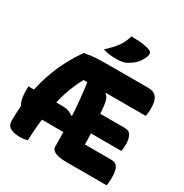

<svg xmlns="http://www.w3.org/2000/svg" viewBox="-211 -1104 1222 1277"><g transform="rotate(30 400.0 -465.0)"><path d="M178 2Q168 5 159.5 7Q151 9 141 9.5Q131 10 118 10Q73 10 46.5 -5Q20 -20 20 -57Q20 -159 34 -249Q48 -339 74 -417.5Q100 -496 135 -563Q170 -630 211 -687Q240 -692 266.5 -695Q293 -698 324 -699Q355 -700 397 -700H698Q740 -700 761 -674.5Q782 -649 782 -591Q782 -575 781 -561Q780 -547 776 -530H268L314 -556Q285 -508 261.5 -452.5Q238 -397 221 -330.5Q204 -264 193 -181.5Q182 -99 178 2ZM316 -603 479 -600 470 -524Q486 -513 492 -497Q498 -481 502 -450Q505 -420 508.5 -385.5Q512 -351 514.5 -314.5Q517 -278 519 -240Q521 -202 521 -163H725Q758 -163 772.5 -139Q787 -115 787 -58Q787 -41 785.5 -26Q784 -11 781 0H467Q437 0 412 -5.5Q387 -11 372 -22.5Q357 -34 357 -52Q357 -118 355.5 -187Q354 -256 349 -326.5Q344 -397 336 -466.5Q328 -536 316 -603ZM2 -310H264Q291 -310 310.5 -303.5Q330 -297 345 -284L387 -294V-163H48Q25 -163 13.5 -193.5Q2 -224 2 -285ZM450 -391H696Q731 -391 744 -364.5Q757 -338 757 -303Q757 -287 756 -272.5Q755 -258 752 -247H450ZM429 -940Q453 -940 478.5 -939Q504 -938 528 -934Q552 -930 572 -923Q587 -918 591 -906Q595 -894 590 -881Q582 -861 572.5 -845Q563 -829 551 -816.5Q539 -804 524.5 -794Q510 -784 493 -774Q480 -767 461.5 -763.5Q443 -760 417 -760Q402 -760 384 -761Q366 -762 348 -765.5Q330 -769 314 -774Q344 -802 366 -826Q388 -850 403.5 -877Q419 -904 429 -940Z"/></g></svg>

Font: Recursive Casual Black
Style: Regular
Weight: 900
Version: Version 1.047